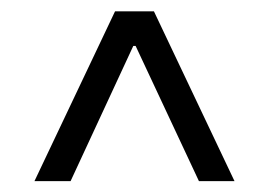

<svg xmlns="http://www.w3.org/2000/svg" viewBox="-20 -725 486 347"><path d="M42.3 -397.7H107.6L220.9 -642H225.1L339.5 -397.7H403.8L258.2 -704.5H187.9Z"/></svg>

Font: Karasuma Gothic
Style: Light
Weight: 300
Designer: Rasmus Andersson / Ryoko Nishizuka
Foundry: rsms
Version: Version 1.00